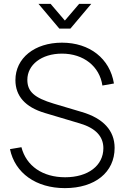

<svg xmlns="http://www.w3.org/2000/svg" viewBox="-20 -955 642 990"><path d="M178.5 -935 286 -807.5H343L450.5 -935H388L314.5 -849L241 -935ZM314.5 15C470 15 571 -66.5 571 -192.5C571 -281.5 512.5 -345 402 -377.5L257.5 -420.5C157.5 -450.5 121 -482.5 121 -543.5C121 -620 193 -678.5 299.5 -678.5C411 -678.5 493.5 -613 508 -514L567.5 -524.5C546.5 -653 442.5 -735 299.5 -735C158 -735 59.5 -655 59.5 -542C59.5 -459.5 110.5 -402.5 211 -372.5L392 -318.5C473 -294.5 513 -251.5 513 -191C513 -101 434 -41 316 -41C200 -41 115.5 -99 90.5 -196L31.5 -186C57 -62.5 166 15 314.5 15Z"/></svg>

Font: Vela Sans Light
Style: Regular
Weight: 300
Designer: Principal design: Mikhail Sharanda - project Manrope.
Design modification: Ravid Balaliev
Foundry: Mikhail Sharanda
Version: Version 1.001